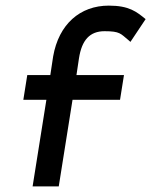

<svg xmlns="http://www.w3.org/2000/svg" viewBox="-20 -663 538 683"><path d="M63 -308H145L96 0H189L238 -308H407L421 -396H252L261 -456C271 -520 299 -552 352 -552C407 -552 409 -543 436 -521L444 -514L498 -595C466 -621 440 -643 367 -643C265 -643 189 -577 169 -462L159 -396H77Z"/></svg>

Font: Charger Sport
Style: BdNrwObl
Weight: 700
Designer: Jasper
Foundry: Cannot Into Space Fonts
Version: Version 1.1